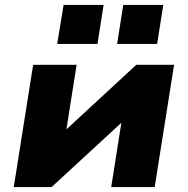

<svg xmlns="http://www.w3.org/2000/svg" viewBox="-20 -762 765 782"><path d="M36 0 115 -498H292L244 -193H205L535 -498H689L610 0H433L481 -305H521L190 0ZM457 -583 482 -742H645L620 -583ZM213 -583 239 -742H402L377 -583Z"/></svg>

Font: Nunito Sans 10pt SemiExpanded Black
Style: Italic
Weight: 900
Width: 6
Italic angle: -9°
Designer: Vernon Adams
Foundry: Vernon Adams
Version: Version 3.101;gftools[0.9.27]